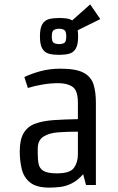

<svg xmlns="http://www.w3.org/2000/svg" viewBox="-20 -843 537 875"><path d="M249 -593Q223 -593 203.5 -598Q184 -603 173 -621Q162 -639 162 -677Q162 -715 173 -733Q184 -751 203.5 -756Q223 -761 249 -761Q267 -761 282.5 -759Q298 -757 309 -750L391 -823L437 -756L334 -705Q335 -699 335.5 -692Q336 -685 336 -677Q336 -639 325 -621Q314 -603 294.5 -598Q275 -593 249 -593ZM249 -642Q263 -642 272.5 -647Q282 -652 282 -677Q282 -701 272.5 -706.5Q263 -712 249 -712Q236 -712 226 -706.5Q216 -701 216 -677Q216 -652 226 -647Q236 -642 249 -642ZM372 0 359 -49Q333 -20 306.5 -7Q280 6 254 9Q228 12 205 12Q146 12 117 -11.5Q88 -35 79 -73Q70 -111 70 -153Q70 -206 87.5 -236Q105 -266 139.5 -279Q174 -292 223 -295.5Q272 -299 335 -300V-375Q335 -431 310.5 -447.5Q286 -464 246 -464Q210 -464 172.5 -457.5Q135 -451 107 -442L91 -492Q122 -507 164 -518.5Q206 -530 256 -530Q328 -530 362 -511Q396 -492 406.5 -457.5Q417 -423 417 -375V0ZM335 -140V-243Q288 -243 246 -240Q204 -237 178 -220.5Q152 -204 152 -165V-142Q152 -114 156.5 -94Q161 -74 179.5 -63.5Q198 -53 240 -53Q299 -53 317 -78Q335 -103 335 -140Z"/></svg>

Font: Strait
Style: Regular
Weight: 400
Designer: Eduardo Rodriguez Tunni
Foundry: Eduardo Rodriguez Tunni
Version: Version 1.002; ttfautohint (v1.8.4.7-5d5b);gftools[0.9.23]